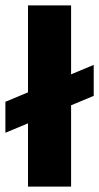

<svg xmlns="http://www.w3.org/2000/svg" viewBox="-44 -702 368 713"><path d="M220 -9H60V-244L-24 -209V-324L60 -359V-682H220V-426L304 -461V-346L220 -311Z"/></svg>

Font: Bakbak One
Style: Regular
Weight: 400
Designer: Saumya Kishore and Sanchit Sawaria
Foundry: A Good Feeling
Version: Version 1.003; ttfautohint (v1.8.3)